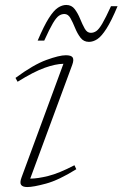

<svg xmlns="http://www.w3.org/2000/svg" viewBox="-20 -745 494 775"><path d="M67 -29 236 -487.5Q204.5 -487 160.8 -471.5Q117 -456 51 -415L42.5 -430.5Q115 -484 167.2 -503Q219.5 -522 245.5 -522Q268 -522 273.5 -512.8Q279 -503.5 271.5 -483L102 -24Q132 -24 175 -34.8Q218 -45.5 280.5 -78L288 -62Q216.5 -17.5 165.5 -3.8Q114.5 10 90 10Q71.5 10 65.2 1.2Q59 -7.5 67 -29ZM454.5 -720Q429.5 -660 409.5 -629Q389.5 -598 372.8 -587Q356 -576 339 -576Q317.5 -576 304.8 -593Q292 -610 283 -632.2Q274 -654.5 264.5 -671.5Q255 -688.5 240 -688.5Q228 -688.5 217.5 -681.2Q207 -674 193.5 -651.2Q180 -628.5 158.5 -581H132Q157.5 -641 177.2 -672Q197 -703 214 -714Q231 -725 247.5 -725Q269 -725 281.8 -708Q294.5 -691 303.5 -668.8Q312.5 -646.5 322 -629.5Q331.5 -612.5 346.5 -612.5Q358.5 -612.5 369 -619.8Q379.5 -627 393 -650Q406.5 -673 428 -720Z"/></svg>

Font: Newsreader Caption ExtraLight
Style: Italic
Weight: 275
Italic angle: -17°
Designer: Hugues Gentile
Foundry: Production Type
Version: Version 1.001